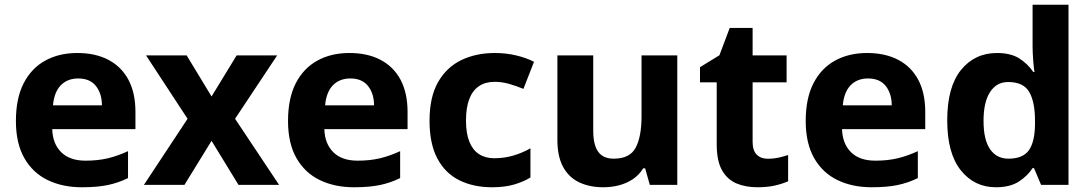

<svg xmlns="http://www.w3.org/2000/svg" viewBox="-20 -780 4601 810"><path d="M325.2 10Q244.3 10 181.6 -20.1Q118.8 -50.2 82.9 -112.6Q47.1 -175 47.1 -269.5Q47.1 -364.8 79.6 -428.4Q112.2 -492 170.6 -524.2Q228.9 -556.4 306 -556.4Q382.4 -556.4 437.3 -527.6Q492.3 -498.8 521.9 -443.4Q551.4 -388 551.4 -307.7V-235.1H200.3Q202.3 -173.4 238.3 -137.8Q274.2 -102.2 340.8 -102.2Q392.4 -102.2 434 -112Q475.7 -121.8 520.1 -142.3V-28.7Q479.7 -8.8 435.1 0.6Q390.6 10 325.2 10ZM203.5 -335.6H410Q410 -384.7 384.9 -416.9Q359.8 -449 309.9 -449Q264.6 -449 236.6 -420.4Q208.7 -391.8 203.5 -335.6Z M587.1 0 771.3 -278.9 596.1 -546.4H767.4L872.5 -373L978.4 -546.4H1149.4L971.7 -278.9L1157.5 0H986.2L872.5 -185.9L758.1 0Z M1473.2 10Q1392.3 10 1329.6 -20.1Q1266.8 -50.2 1230.9 -112.6Q1195.1 -175 1195.1 -269.5Q1195.1 -364.8 1227.6 -428.4Q1260.2 -492 1318.6 -524.2Q1376.9 -556.4 1454 -556.4Q1530.4 -556.4 1585.3 -527.6Q1640.3 -498.8 1669.9 -443.4Q1699.4 -388 1699.4 -307.7V-235.1H1348.3Q1350.3 -173.4 1386.3 -137.8Q1422.2 -102.2 1488.8 -102.2Q1540.4 -102.2 1582 -112Q1623.7 -121.8 1668.1 -142.3V-28.7Q1627.7 -8.8 1583.1 0.6Q1538.6 10 1473.2 10ZM1351.5 -335.6H1558Q1558 -384.7 1532.9 -416.9Q1507.8 -449 1457.9 -449Q1412.6 -449 1384.6 -420.4Q1356.7 -391.8 1351.5 -335.6Z M2056 10Q1977.1 10 1917.6 -19.6Q1858.1 -49.2 1825.1 -111.4Q1792.1 -173.7 1792.1 -270.5Q1792.1 -370.7 1828.1 -433.6Q1864.2 -496.5 1926.2 -526.5Q1988.2 -556.4 2067.5 -556.4Q2114.6 -556.4 2157.1 -546.3Q2199.7 -536.3 2232.9 -519.4L2188.2 -405Q2158.1 -417.6 2127.6 -426.2Q2097.1 -434.8 2066.7 -434.8Q2027.9 -434.8 2000.9 -416.7Q1973.8 -398.6 1959.9 -362.4Q1945.9 -326.3 1945.9 -271.5Q1945.9 -217.3 1960.2 -182Q1974.4 -146.8 2001.1 -129.6Q2027.8 -112.4 2065.4 -112.4Q2107.5 -112.4 2145.9 -123.8Q2184.3 -135.2 2217.8 -154.3V-31.2Q2186.5 -12.3 2147.6 -1.2Q2108.7 10 2056 10Z M2525.2 10Q2467.3 10 2423.5 -10.8Q2379.7 -31.6 2355.6 -75.8Q2331.5 -120.1 2331.5 -189.9V-546.4H2482.7V-227.6Q2482.7 -169.7 2503.4 -140.1Q2524.2 -110.6 2569.4 -110.6Q2637 -110.6 2661.7 -156.9Q2686.5 -203.3 2686.5 -289.9V-546.4H2837.3V0H2721.4L2701.7 -69.8H2693.4Q2676.4 -41.8 2649.7 -24.1Q2623 -6.4 2591.3 1.8Q2559.6 10 2525.2 10Z M3175.3 10Q3125.9 10 3087.4 -6Q3048.8 -22.1 3026.2 -61.4Q3003.6 -100.8 3003.6 -171.9V-432.6H2933.1V-496.6L3015 -546.8L3058.5 -662.1H3155.1V-546.4H3298.5V-432.6H3155.1V-180.6Q3155.1 -145 3172.5 -127.6Q3189.9 -110.2 3219.5 -110.2Q3243.2 -110.2 3264.5 -114.9Q3285.8 -119.6 3304.9 -126.1V-15.2Q3280.5 -4.5 3249 2.8Q3217.6 10 3175.3 10Z M3657.2 10Q3576.3 10 3513.6 -20.1Q3450.8 -50.2 3414.9 -112.6Q3379.1 -175 3379.1 -269.5Q3379.1 -364.8 3411.6 -428.4Q3444.2 -492 3502.6 -524.2Q3560.9 -556.4 3638 -556.4Q3714.4 -556.4 3769.3 -527.6Q3824.3 -498.8 3853.9 -443.4Q3883.4 -388 3883.4 -307.7V-235.1H3532.3Q3534.3 -173.4 3570.3 -137.8Q3606.2 -102.2 3672.8 -102.2Q3724.4 -102.2 3766 -112Q3807.7 -121.8 3852.1 -142.3V-28.7Q3811.7 -8.8 3767.1 0.6Q3722.6 10 3657.2 10ZM3535.5 -335.6H3742Q3742 -384.7 3716.9 -416.9Q3691.8 -449 3641.9 -449Q3596.6 -449 3568.6 -420.4Q3540.7 -391.8 3535.5 -335.6Z M4181.4 10Q4090.6 10 4033.3 -61.6Q3976.1 -133.3 3976.1 -272.5Q3976.1 -412.9 4034.1 -484.7Q4092.2 -556.4 4186.1 -556.4Q4244.4 -556.4 4280.3 -533.4Q4316.1 -510.4 4339.3 -476.2H4344.1Q4341.2 -494 4338.7 -526.5Q4336.2 -559.1 4336.2 -586.3V-760H4487.7V0H4372.1L4342.1 -70.8H4336.2Q4314.7 -37.4 4277.7 -13.7Q4240.8 10 4181.4 10ZM4234.5 -110.6Q4295.7 -110.6 4320.7 -146.4Q4345.8 -182.2 4346.4 -255.5V-270.9Q4346.4 -349.5 4322.2 -391.7Q4298.1 -434 4232.9 -434Q4184.4 -434 4156.9 -391.8Q4129.3 -349.6 4129.3 -269.9Q4129.3 -190.4 4156.9 -150.5Q4184.4 -110.6 4234.5 -110.6Z"/></svg>

Font: Noto Sans Symbols
Style: Regular
Weight: 400
Designer: Monotype Design Team
Foundry: Monotype Imaging Inc.
Version: Version 2.002